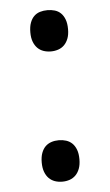

<svg xmlns="http://www.w3.org/2000/svg" viewBox="-46 -582 359 629"><g transform="rotate(-5 134.0 -268.0)"><path d="M71.8 -54.2Q71.8 -72.8 76.7 -85.7Q81.5 -98.6 89.8 -106.7Q98.1 -114.7 109.4 -118.4Q120.6 -122.1 133.8 -122.1Q146.5 -122.1 158 -118.4Q169.4 -114.7 177.7 -106.7Q186 -98.6 190.9 -85.7Q195.8 -72.8 195.8 -54.2Q195.8 -36.1 190.9 -23.2Q186 -10.3 177.7 -2Q169.4 6.3 158 10.3Q146.5 14.2 133.8 14.2Q120.6 14.2 109.4 10.3Q98.1 6.3 89.8 -2Q81.5 -10.3 76.7 -23.2Q71.8 -36.1 71.8 -54.2ZM71.8 -481.9Q71.8 -501 76.7 -513.9Q81.5 -526.9 89.8 -534.9Q98.1 -543 109.4 -546.4Q120.6 -549.8 133.8 -549.8Q146.5 -549.8 158 -546.4Q169.4 -543 177.7 -534.9Q186 -526.9 190.9 -513.9Q195.8 -501 195.8 -481.9Q195.8 -463.9 190.9 -451.2Q186 -438.5 177.7 -430.2Q169.4 -421.9 158 -418Q146.5 -414.1 133.8 -414.1Q120.6 -414.1 109.4 -418Q98.1 -421.9 89.8 -430.2Q81.5 -438.5 76.7 -451.2Q71.8 -463.9 71.8 -481.9Z"/></g></svg>

Font: Puppies Kittens
Style: Regular
Weight: 400
Foundry: Ascender Corporation and Peter Mawhorter
Version: Version 0.1